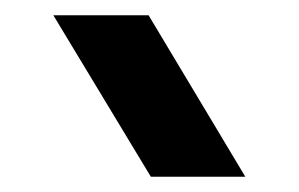

<svg xmlns="http://www.w3.org/2000/svg" viewBox="-20 -891 392 252"><path d="M50 -871H175L302 -659H178Z"/></svg>

Font: Covid19
Style: Regular
Weight: 400
Designer: Peter Wiegel
Foundry: (c) CAT - Ing. Peter Wiegel.  for Rudolf Maass + Partner GmbH
Version: Version 001.000